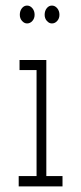

<svg xmlns="http://www.w3.org/2000/svg" viewBox="-20 -668 290 688"><path d="M47 0V-37H111V-417H50V-453H146V-37H204V0ZM77 -584Q67 -584 59 -593Q51 -602 51 -615Q51 -629 58.5 -638.5Q66 -648 77 -648Q88 -648 96 -638.5Q104 -629 104 -615Q104 -602 96 -593Q88 -584 77 -584ZM166 -584Q156 -584 148 -593Q140 -602 140 -615Q140 -629 147.5 -638.5Q155 -648 166 -648Q177 -648 185 -638.5Q193 -629 193 -615Q193 -602 185 -593Q177 -584 166 -584Z"/></svg>

Font: Inconsolata UltraCondensed Light
Style: Regular
Weight: 300
Width: 1
Monospace: yes
Designer: Raph Levien, Cyreal, Brenton Simpson
Foundry: Raph Levien, Cyreal, Google
Version: Version 3.001; ttfautohint (v1.8.2.53-6de2)